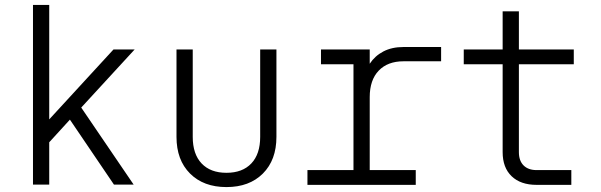

<svg xmlns="http://www.w3.org/2000/svg" viewBox="-20 -751 2440 780"><path d="M180 -266 441 -550H527L310 -314L523 -1H443L264 -265L180 -173V-1H114V-731H180Z M900 9Q807 9 752 -46Q697 -101 697 -195V-550H763V-195Q763 -125 799 -87Q835 -49 900 -49Q965 -49 1001 -87Q1037 -125 1037 -195V-550H1103V-195Q1103 -101 1048 -46Q993 9 900 9Z M1229 0V-60H1416V-490H1284V-550H1482V-492Q1503 -524 1537.5 -542Q1572 -560 1619 -560H1772V-502H1619Q1555 -502 1518.5 -464Q1482 -426 1482 -356V-60H1669V0Z M2160 0Q2095 0 2058.5 -35Q2022 -70 2022 -133V-490H1864V-550H2022V-705H2088V-550H2311V-490H2088V-133Q2088 -98 2107 -79Q2126 -60 2160 -60H2301V0Z"/></svg>

Font: Tiny ExtraLight
Style: Regular
Weight: 200
Monospace: yes
Designer: Philipp Nurullin, Konstantin Bulenkov
Foundry: JetBrains
Version: Version 2.251; ttfautohint (v1.8.4.7-5d5b)